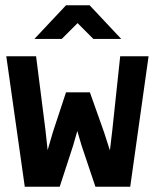

<svg xmlns="http://www.w3.org/2000/svg" viewBox="-20 -710 590 730"><path d="M475.1 0H342.8L290 -157.2L273.9 -211.9L257.8 -155.8L207 0H74.2L3.9 -496.1H117.2L152.8 -215.8L161.1 -139.2L181.2 -208L231 -358.9H321.8L375 -209L397.9 -138.2L407.2 -216.8L437 -496.1H544.9ZM320.8 -689.9 440.9 -562H335L274.9 -622.1L214.8 -562H110.8L231 -689.9ZM0 -496.1Z"/></svg>

Font: Code New Roman
Style: Bold
Weight: 700
Monospace: yes
Designer: Sam Radian
Foundry: Code New Roman
Version: Version 1.508 October 19, 2014